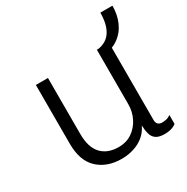

<svg xmlns="http://www.w3.org/2000/svg" viewBox="-154 -792 910 935"><g transform="rotate(-30 300.5 -324.5)"><path d="M269 10Q186 10 135.5 -37.5Q85 -85 85 -180V-511H153V-196Q153 -121 187.5 -84Q222 -47 285 -47Q327 -47 359 -68.5Q391 -90 409.5 -126Q428 -162 428 -205V-511H437Q486 -519 509.5 -557Q533 -595 533 -659H601Q601 -609 583 -568Q565 -527 529 -501Q514 -490 496 -483V-77Q496 -61 504 -53Q512 -45 527 -45Q538 -45 550 -47.5Q562 -50 575 -59V-9Q562 1 545.5 5.5Q529 10 511 10Q479 10 462.5 -1Q446 -12 440 -33Q434 -54 433 -82Q418 -50 393 -30Q368 -10 336 0Q304 10 269 10Z"/></g></svg>

Font: Chivo Mono Medium ExtraLight
Style: Regular
Weight: 250
Monospace: yes
Version: Version 1.008